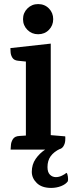

<svg xmlns="http://www.w3.org/2000/svg" viewBox="-20 -734 359 942"><path d="M229 -520V0H107V-432L68 -436Q49 -438 41 -450.5Q33 -463 32 -477.5Q31 -492 31 -498ZM229 -71 300 -65Q301 -60 300 -44Q299 -28 289.5 -14Q280 0 255 0H32Q33 -5 33.5 -20.5Q34 -36 43 -51Q52 -66 76 -67L107 -69ZM167 -566Q136 -566 114.5 -587.5Q93 -609 93 -640Q93 -671 114.5 -692.5Q136 -714 167 -714Q199 -714 220 -692.5Q241 -671 241 -640Q241 -609 220 -587.5Q199 -566 167 -566ZM261 -28 275 -4Q244 11 228.5 32.5Q213 54 213 86Q213 111 225 123Q237 135 254 135Q269 135 283.5 128Q298 121 306 114Q311 117 313 132Q315 147 313 155Q303 170 280 179Q257 188 231 188Q185 188 160.5 164Q136 140 136 109Q136 73 155 45.5Q174 18 203 -1Q232 -20 261 -28Z"/></svg>

Font: Karma Variable Light
Style: Regular
Weight: 300
Designer: Joana Correia
Foundry: Indian Type Foundry
Version: Version 3.000